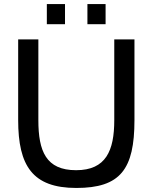

<svg xmlns="http://www.w3.org/2000/svg" viewBox="-20 -917 756 951"><path d="M70 -322C70 -96 141 14 358 14C576 14 646 -78 646 -322V-722H546V-322C546 -171 505 -74 357 -74C208 -74 170 -168 170 -322V-722H70ZM212 -797H302V-897H212ZM413 -797H503V-897H413Z"/></svg>

Font: Perun
Style: Regular
Weight: 400
Foundry: Copyright (c) Stefan Peev, Context Ltd, 2016
Version: Version 1.089